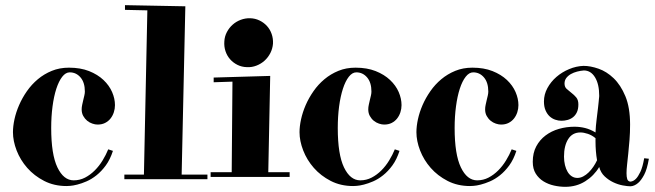

<svg xmlns="http://www.w3.org/2000/svg" viewBox="-20 -679 2516 738"><path d="M421.9 -274.9Q421.9 -260.7 417.5 -247.3Q413.1 -233.9 404.8 -223.4Q396.5 -212.9 384 -206.5Q371.6 -200.2 355 -200.2Q345.7 -200.2 335 -203.9Q324.2 -207.5 315.2 -214.8Q306.2 -222.2 300 -233.2Q293.9 -244.1 293.9 -258.8Q293.9 -267.1 295.9 -276.1Q297.9 -285.2 300 -294.4Q302.2 -303.7 304.2 -312Q306.2 -320.3 306.2 -327.1Q306.2 -361.8 289.6 -381.3Q272.9 -400.9 248 -400.9Q232.4 -400.9 219.2 -384Q206.1 -367.2 196.5 -337.9Q187 -308.6 181.9 -269.8Q176.8 -231 176.8 -187Q176.8 -85.4 200.7 -35.6Q224.6 14.2 263.2 14.2Q286.6 14.2 306.9 3.7Q327.1 -6.8 344.2 -23.9Q361.3 -41 374.3 -62.3Q387.2 -83.5 396 -105L414.1 -99.1Q403.3 -65.9 386.7 -43.2Q370.1 -20.5 351.1 -5.4Q332 9.8 312.7 18.1Q293.5 26.4 277.1 30.5Q260.7 34.7 249.5 35.4Q238.3 36.1 235.8 36.1Q188 36.1 149.7 16.4Q111.3 -3.4 84.7 -33.7Q58.1 -64 43.9 -100.6Q29.8 -137.2 29.8 -170.9Q29.8 -193.4 35.6 -220.5Q41.5 -247.6 53.5 -275.1Q65.4 -302.7 83.5 -328.6Q101.6 -354.5 125.5 -374.5Q149.4 -394.5 179.2 -406.7Q209 -418.9 245.1 -418.9Q289.1 -418.9 322.3 -405.8Q355.5 -392.6 377.7 -371.6Q399.9 -350.6 410.9 -325.2Q421.9 -299.8 421.9 -274.9Z M458 -7.8H533.2L546.4 -639.2L460.4 -641.1V-659.2L692.4 -654.8L678.2 -7.8H777.3V9.8H458Z M801.3 -380.9 1018.6 -387.2 1011.2 -17.1H1093.3V1H789.6V-17.1H870.6L873.5 -365.2L801.3 -362.8ZM1029.3 -511.2Q1027.8 -492.2 1019.3 -475.3Q1010.7 -458.5 997.1 -446Q983.4 -433.6 965.8 -426.8Q948.2 -419.9 929.2 -420.9Q909.2 -421.4 892.6 -429.7Q876 -438 864.3 -451.4Q852.5 -464.8 846.7 -482.4Q840.8 -500 842.3 -520Q843.3 -539.1 852.1 -555.7Q860.8 -572.3 874.3 -584.2Q887.7 -596.2 905.3 -602.8Q922.9 -609.4 941.4 -608.9Q960.9 -608.4 977.5 -600.3Q994.1 -592.3 1006.1 -579.1Q1018.1 -565.9 1024.2 -548.3Q1030.3 -530.8 1029.3 -511.2Z M1523.4 -274.9Q1523.4 -260.7 1519 -247.3Q1514.6 -233.9 1506.3 -223.4Q1498 -212.9 1485.6 -206.5Q1473.1 -200.2 1456.5 -200.2Q1447.3 -200.2 1436.5 -203.9Q1425.8 -207.5 1416.7 -214.8Q1407.7 -222.2 1401.6 -233.2Q1395.5 -244.1 1395.5 -258.8Q1395.5 -267.1 1397.5 -276.1Q1399.4 -285.2 1401.6 -294.4Q1403.8 -303.7 1405.8 -312Q1407.7 -320.3 1407.7 -327.1Q1407.7 -361.8 1391.1 -381.3Q1374.5 -400.9 1349.6 -400.9Q1334 -400.9 1320.8 -384Q1307.6 -367.2 1298.1 -337.9Q1288.6 -308.6 1283.4 -269.8Q1278.3 -231 1278.3 -187Q1278.3 -85.4 1302.2 -35.6Q1326.2 14.2 1364.7 14.2Q1388.2 14.2 1408.4 3.7Q1428.7 -6.8 1445.8 -23.9Q1462.9 -41 1475.8 -62.3Q1488.8 -83.5 1497.6 -105L1515.6 -99.1Q1504.9 -65.9 1488.3 -43.2Q1471.7 -20.5 1452.6 -5.4Q1433.6 9.8 1414.3 18.1Q1395 26.4 1378.7 30.5Q1362.3 34.7 1351.1 35.4Q1339.8 36.1 1337.4 36.1Q1289.6 36.1 1251.2 16.4Q1212.9 -3.4 1186.3 -33.7Q1159.7 -64 1145.5 -100.6Q1131.3 -137.2 1131.3 -170.9Q1131.3 -193.4 1137.2 -220.5Q1143.1 -247.6 1155 -275.1Q1167 -302.7 1185.1 -328.6Q1203.1 -354.5 1227.1 -374.5Q1251 -394.5 1280.8 -406.7Q1310.5 -418.9 1346.7 -418.9Q1390.6 -418.9 1423.8 -405.8Q1457 -392.6 1479.2 -371.6Q1501.5 -350.6 1512.5 -325.2Q1523.4 -299.8 1523.4 -274.9Z M1972.7 -274.9Q1972.7 -260.7 1968.3 -247.3Q1963.9 -233.9 1955.6 -223.4Q1947.3 -212.9 1934.8 -206.5Q1922.4 -200.2 1905.8 -200.2Q1896.5 -200.2 1885.7 -203.9Q1875 -207.5 1866 -214.8Q1856.9 -222.2 1850.8 -233.2Q1844.7 -244.1 1844.7 -258.8Q1844.7 -267.1 1846.7 -276.1Q1848.6 -285.2 1850.8 -294.4Q1853 -303.7 1855 -312Q1856.9 -320.3 1856.9 -327.1Q1856.9 -361.8 1840.3 -381.3Q1823.7 -400.9 1798.8 -400.9Q1783.2 -400.9 1770 -384Q1756.8 -367.2 1747.3 -337.9Q1737.8 -308.6 1732.7 -269.8Q1727.5 -231 1727.5 -187Q1727.5 -85.4 1751.5 -35.6Q1775.4 14.2 1814 14.2Q1837.4 14.2 1857.7 3.7Q1877.9 -6.8 1895 -23.9Q1912.1 -41 1925 -62.3Q1938 -83.5 1946.8 -105L1964.8 -99.1Q1954.1 -65.9 1937.5 -43.2Q1920.9 -20.5 1901.9 -5.4Q1882.8 9.8 1863.5 18.1Q1844.2 26.4 1827.9 30.5Q1811.5 34.7 1800.3 35.4Q1789.1 36.1 1786.6 36.1Q1738.8 36.1 1700.4 16.4Q1662.1 -3.4 1635.5 -33.7Q1608.9 -64 1594.7 -100.6Q1580.6 -137.2 1580.6 -170.9Q1580.6 -193.4 1586.4 -220.5Q1592.3 -247.6 1604.2 -275.1Q1616.2 -302.7 1634.3 -328.6Q1652.3 -354.5 1676.3 -374.5Q1700.2 -394.5 1730 -406.7Q1759.8 -418.9 1795.9 -418.9Q1839.8 -418.9 1873 -405.8Q1906.2 -392.6 1928.5 -371.6Q1950.7 -350.6 1961.7 -325.2Q1972.7 -299.8 1972.7 -274.9Z M2403.8 19Q2414.6 18.1 2424.3 8.3Q2432.6 0 2441.4 -18.3Q2450.2 -36.6 2456.1 -70.8L2474.1 -68.8Q2467.3 -28.3 2455.8 -6.8Q2444.3 14.6 2432.6 24.4Q2418.9 36.1 2403.8 37.1Q2392.1 37.1 2373.8 33.7Q2355.5 30.3 2337.4 21.7Q2319.3 13.2 2304.2 -1Q2289.1 -15.1 2283.2 -37.1Q2263.2 -3.4 2229.5 17.8Q2195.8 39.1 2152.8 39.1Q2131.3 39.1 2109.4 34.2Q2087.4 29.3 2069.1 18.1Q2050.8 6.8 2039.3 -11.5Q2027.8 -29.8 2027.8 -57.1Q2027.8 -91.3 2041.3 -116.5Q2054.7 -141.6 2077.1 -158.4Q2099.6 -175.3 2128.4 -183.6Q2157.2 -191.9 2188 -191.9Q2209 -191.9 2228.8 -187Q2248.5 -182.1 2269 -169.9Q2270 -194.8 2273.2 -219.7Q2276.4 -244.6 2278.8 -266.1Q2280.3 -278.8 2281 -286.6Q2281.7 -294.4 2282.2 -299.3Q2282.7 -304.2 2283 -306.6Q2283.2 -309.1 2283.2 -311Q2283.2 -355.5 2267.1 -381.8Q2251 -408.2 2224.1 -408.2Q2211.4 -407.2 2198.2 -403.8Q2185.1 -400.4 2174.3 -394.3Q2163.6 -388.2 2156.7 -379.2Q2149.9 -370.1 2149.9 -357.9Q2149.9 -344.7 2158.2 -337.2Q2166.5 -329.6 2176.5 -322Q2186.5 -314.5 2194.8 -304.7Q2203.1 -294.9 2203.1 -277.8Q2203.1 -259.8 2197.5 -247.8Q2191.9 -235.8 2182.6 -228.5Q2173.3 -221.2 2161.6 -218Q2149.9 -214.8 2138.2 -214.8Q2126 -214.8 2114 -219Q2102.1 -223.1 2092.5 -231.9Q2083 -240.7 2076.9 -254.9Q2070.8 -269 2070.8 -289.1Q2070.8 -315.9 2084 -340.3Q2097.2 -364.7 2118.7 -383.3Q2140.1 -401.9 2167.5 -413.3Q2194.8 -424.8 2223.1 -425.8Q2249.5 -425.8 2280.5 -415Q2311.5 -404.3 2338.6 -378.4Q2365.7 -352.5 2383.8 -309.1Q2401.9 -265.6 2401.9 -200.2Q2401.9 -169.4 2399.7 -141.6Q2397.5 -113.8 2395 -90.1Q2392.6 -66.4 2390.4 -46.9Q2388.2 -27.3 2388.2 -13.2Q2388.2 1 2390.9 9.3Q2393.6 17.6 2401.9 19ZM2274.9 -63Q2272 -79.6 2270.5 -97.9Q2269 -116.2 2269 -134.8V-147.9Q2255.4 -159.2 2239.5 -164.6Q2223.6 -169.9 2210.9 -169.9Q2180.2 -169.9 2164.1 -144.5Q2147.9 -119.1 2147.9 -77.1Q2147.9 -59.6 2151.6 -44.4Q2155.3 -29.3 2161.9 -18.3Q2168.5 -7.3 2178 -1.2Q2187.5 4.9 2199.2 4.9Q2210.9 4.9 2221.9 -1Q2232.9 -6.8 2242.7 -16.4Q2252.4 -25.9 2260.7 -38.1Q2269 -50.3 2274.9 -63Z"/></svg>

Font: Purple Purse
Style: Regular
Weight: 400
Designer: Astigmatic (AOETI)
Foundry: Astigmatic (AOETI)
Version: Version 1.000